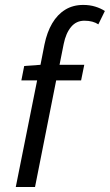

<svg xmlns="http://www.w3.org/2000/svg" viewBox="-20 -744 437 764"><path d="M42.8 0 127.7 -424H65L76.3 -481.4L141.1 -486.1L157 -567.1Q167 -615.9 187.7 -651.1Q208.4 -686.2 239.3 -705.3Q270.3 -724.4 311.1 -724.4Q337.3 -724.4 358.9 -717.7Q380.5 -711.1 397.3 -700.2L371.3 -647.1Q361.2 -654 347.3 -657.8Q333.4 -661.6 315.8 -661.6Q283.5 -661.6 262.9 -636.9Q242.2 -612.2 233.5 -569.3L216.9 -486.1H315.3L302.7 -424H203.5L119.4 0Z"/></svg>

Font: Source Sans Variable
Style: Italic
Weight: 200
Italic angle: -11°
Designer: Paul D. Hunt
Foundry: Adobe Systems Incorporated
Version: Version 3.006;hotconv 1.0.111;makeotfexe 2.5.65597